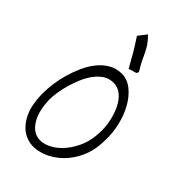

<svg xmlns="http://www.w3.org/2000/svg" viewBox="-202 -701 766 766"><g transform="rotate(45 181.0 -318.5)"><path d="M23.4 -178.7Q23.4 -201.2 27.3 -231Q31.2 -260.7 40 -291Q48.8 -321.3 62 -350.6Q75.2 -379.9 93.8 -402.8Q112.3 -425.8 136.7 -439.9Q161.1 -454.1 191.4 -454.1Q222.7 -454.1 249.5 -432.6Q276.4 -411.1 295.4 -377Q314.5 -342.8 324.2 -300.8Q334 -258.8 332 -218.8Q332 -160.2 309.6 -114.3Q287.1 -68.4 252.4 -40Q217.8 -11.7 178.2 -2Q138.7 7.8 104 -7.3Q69.3 -22.5 46.4 -64.5Q23.4 -106.4 23.4 -178.7ZM59.6 -174.8Q62.5 -115.2 80.1 -83Q97.7 -50.8 122.6 -40.5Q147.5 -30.3 176.8 -40Q206.1 -49.8 231.4 -74.7Q256.8 -99.6 274.9 -137.2Q293 -174.8 294.9 -221.7Q296.9 -256.8 289.6 -290Q282.2 -323.2 269 -349.1Q255.9 -375 236.8 -390.1Q217.8 -405.3 193.4 -405.3Q169.9 -405.3 151.4 -393.6Q132.8 -381.8 117.7 -361.8Q102.5 -341.8 91.8 -316.4Q81.1 -291 73.7 -265.6Q66.4 -240.2 63 -216.3Q59.6 -192.4 59.6 -174.8ZM154.3 -638.7Q171.9 -621.1 181.2 -606.9Q190.4 -592.8 197.3 -578.6Q204.1 -564.5 211.9 -547.9Q219.7 -531.2 234.4 -507.8Q234.4 -501 231.4 -498.5Q228.5 -496.1 223.1 -494.6Q217.8 -493.2 211.4 -491.7Q205.1 -490.2 197.3 -486.3Q184.6 -507.8 177.7 -520.5Q170.9 -533.2 164.6 -543.9Q158.2 -554.7 149.9 -567.9Q141.6 -581.1 127 -603.5Z"/></g></svg>

Font: Annie Use Your Telescope
Style: Regular
Weight: 400
Version: Version 1.003 2001